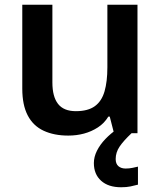

<svg xmlns="http://www.w3.org/2000/svg" viewBox="-20 -562 678 810"><path d="M560 -542V0H461L443 -70H437Q420 -42 393 -24.5Q366 -7 334.5 1.5Q303 10 268 10Q208 10 164 -10.5Q120 -31 97 -75Q74 -119 74 -188V-542H201V-214Q201 -154 225 -123.5Q249 -93 300 -93Q351 -93 380 -114Q409 -135 421 -176.5Q433 -218 433 -278V-542ZM468 109Q468 129 479.5 139Q491 149 510 149Q526 149 539.5 146Q553 143 562 141V217Q547 221 530.5 224.5Q514 228 491 228Q437 228 406.5 200.5Q376 173 376 126Q376 100 389 74Q402 48 424.5 24.5Q447 1 476 -19L535 0Q501 32 484.5 56.5Q468 81 468 109Z"/></svg>

Font: Noto Sans Khmer SemiBold
Style: Regular
Weight: 600
Version: Version 2.003